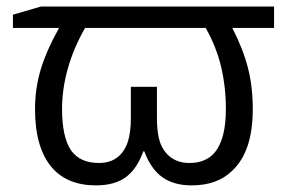

<svg xmlns="http://www.w3.org/2000/svg" viewBox="-20 -556 892 586"><path d="M138.7 -44.4Q86.9 -104.5 86.9 -222.7Q86.9 -285.2 103.8 -342.3Q120.6 -399.4 160.2 -470.7H19.5V-511.2L105 -536.1H816.4V-470.7H689Q722.2 -406.2 736.8 -348.6Q751.5 -291 751.5 -222.7Q751.5 -93.3 688.5 -34.7Q643.1 9.8 564.9 9.8Q510.7 9.8 475.6 -15.1Q440.4 -40 420.4 -94.2H417.5Q397.9 -40 363.8 -15.1Q329.6 9.8 272.9 9.8Q186 9.8 138.7 -44.4ZM369.6 -121.6Q379.4 -150.9 379.4 -195.3V-291H459V-195.3Q459 -150.9 467.8 -123.5Q479 -91.8 502 -75.2Q524.9 -58.6 558.6 -58.6Q607.4 -58.6 634.3 -89.4Q669.4 -130.4 669.4 -222.7Q669.4 -290.5 655 -351.6Q640.6 -412.6 607.9 -470.7H239.7Q205.1 -410.6 187.3 -347.7Q169.4 -284.7 169.4 -223.6Q169.4 -137.7 196.8 -97.2Q224.1 -58.6 281.7 -58.6Q347.2 -58.6 369.6 -121.6Z"/></svg>

Font: Viking Open Sans
Style: Regular
Weight: 400
Foundry: Ascender Corporation
Version: Version 2.001